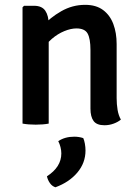

<svg xmlns="http://www.w3.org/2000/svg" viewBox="-20 -524 586 814"><path d="M124 -499.5Q158 -499.5 172.2 -478.2Q186.5 -457 186.5 -420V0Q163 4.5 131.5 4.5Q100 4.5 75.5 0V-493L82 -499.5ZM474.5 -108.5Q474.5 -82 478.5 -58.2Q482.5 -34.5 492.5 -17Q480 -6.5 461.5 0.2Q443 7 423 7Q390 7 376.8 -11Q363.5 -29 363.5 -63.5V-312Q363.5 -360 351.5 -381.8Q339.5 -403.5 304 -403.5Q280.5 -403.5 252.5 -392Q224.5 -380.5 199.5 -359Q174.5 -337.5 158.5 -307V-411.5Q192.5 -449.5 239.8 -476.5Q287 -503.5 341 -503.5Q387.5 -503.5 417 -481.5Q446.5 -459.5 460.5 -422Q474.5 -384.5 474.5 -337.5ZM333 61.5Q337 70 339.8 85Q342.5 100 342.5 114Q342.5 166.5 308 207.5Q273.5 248.5 215 270Q201 265.5 191.8 252.5Q182.5 239.5 179 223.5Q240 184 240 126.5Q240 113.5 236.5 99.8Q233 86 227 74.5Q255 55.5 295 55.5Q315 55.5 333 61.5Z"/></svg>

Font: Signika Negative Medium
Style: Regular
Weight: 500
Designer: Anna Giedry
Foundry: Anna Giedry
Version: Version 2.001